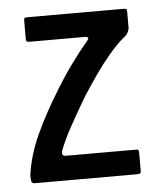

<svg xmlns="http://www.w3.org/2000/svg" viewBox="-42 -509 450 546"><g transform="rotate(-5 183.5 -236.0)"><path d="M25 -23Q33 -81 59.5 -138.5Q86 -196 122 -254Q146 -294 171.5 -329Q197 -364 220 -391Q223 -395 223.5 -397.5Q224 -400 217 -402H56Q51 -402 48.5 -403.5Q46 -405 46 -411V-462Q46 -470 48.5 -471Q51 -472 57 -472H329Q338 -472 339 -469.5Q340 -467 340 -459V-417Q340 -412 336 -404Q332 -396 323 -390Q303 -373 281 -347Q259 -321 238.5 -291.5Q218 -262 200 -234Q175 -192 153.5 -153Q132 -114 121 -84Q120 -80 121 -75Q122 -70 131 -70H330Q336 -70 337.5 -68Q339 -66 339 -59V-9Q339 -3 336 -1.5Q333 0 326 0H37Q30 0 27.5 -3.5Q25 -7 25 -23Z"/></g></svg>

Font: Glory Medium
Style: Regular
Weight: 500
Designer: Robert Leuschke
Foundry: Robert Leuschke
Version: Version 1.011